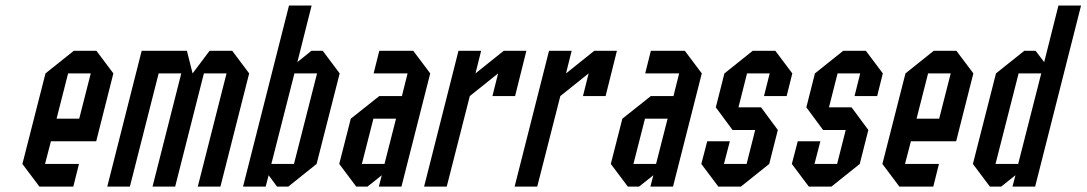

<svg xmlns="http://www.w3.org/2000/svg" viewBox="-20 -687 4001 707"><path d="M270.8 -83.3 250 0H125L62.5 -83.3L147.5 -416.7L251.7 -500H335L397.5 -416.7L334.2 -166.7H167.5L145.8 -83.3ZM188.3 -250H271.7L314.2 -416.7H230.8Z M458.3 0H375L501.7 -500H668.3L689.2 -416.7L751.7 -500H835L897.5 -416.7L791.7 0H708.3L814.2 -416.7H730.8L625 0H541.7L647.5 -416.7H564.2Z M979.2 -83.3H1062.5L1147.5 -416.7H1064.2ZM875 0 1044.2 -666.7H1127.5L1075 -458.3L1126.7 -500H1168.3L1230.8 -416.7L1145.8 -83.3L1041.7 0H1000L969.2 -41.7L958.3 0Z M1312.5 -83.3H1395.8L1438.3 -250H1355ZM1291.7 0 1229.2 -83.3 1271.7 -250 1376.7 -333.3H1460L1480.8 -416.7H1355.8L1376.7 -500H1501.7L1564.2 -416.7L1458.3 0H1375L1385.8 -41.7L1333.3 0Z M1814.2 -416.7 1710 -333.3 1625 0H1541.7L1668.3 -500H1751.7L1730.8 -416.7L1835 -500H1918.3L1876.7 -333.3H1793.3Z M2147.5 -416.7 2043.3 -333.3 1958.3 0H1875L2001.7 -500H2085L2064.2 -416.7L2168.3 -500H2251.7L2210 -333.3H2126.7Z M2312.5 -83.3H2395.8L2438.3 -250H2355ZM2291.7 0 2229.2 -83.3 2271.7 -250 2376.7 -333.3H2460L2480.8 -416.7H2355.8L2376.7 -500H2501.7L2564.2 -416.7L2458.3 0H2375L2385.8 -41.7L2333.3 0Z M2562.5 -83.3 2584.2 -166.7H2667.5L2645.8 -83.3H2729.2L2760.8 -208.3H2677.5L2615.8 -291.7L2647.5 -416.7L2751.7 -500H2835L2897.5 -416.7L2876.7 -333.3H2793.3L2814.2 -416.7H2730.8L2699.2 -291.7H2782.5L2844.2 -208.3L2812.5 -83.3L2708.3 0H2625Z M2895.8 -83.3 2917.5 -166.7H3000.8L2979.2 -83.3H3062.5L3094.2 -208.3H3010.8L2949.2 -291.7L2980.8 -416.7L3085 -500H3168.3L3230.8 -416.7L3210 -333.3H3126.7L3147.5 -416.7H3064.2L3032.5 -291.7H3115.8L3177.5 -208.3L3145.8 -83.3L3041.7 0H2958.3Z M3437.5 -83.3 3416.7 0H3291.7L3229.2 -83.3L3314.2 -416.7L3418.3 -500H3501.7L3564.2 -416.7L3500.8 -166.7H3334.2L3312.5 -83.3ZM3355 -250H3438.3L3480.8 -416.7H3397.5Z M3729.2 -83.3 3814.2 -416.7H3730.8L3645.8 -83.3ZM3791.7 0H3708.3L3719.2 -41.7L3666.7 0H3625L3562.5 -83.3L3647.5 -416.7L3751.7 -500H3793.3L3825 -458.3L3877.5 -666.7H3960.8Z"/></svg>

Font: Yulong
Style: Italic
Weight: 400
Italic angle: -14.25°
Designer: GGBotNet
Foundry: f0n7.com
Version: 1.00